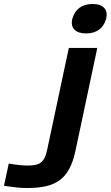

<svg xmlns="http://www.w3.org/2000/svg" viewBox="-196 -741 556 965"><path d="M168 -648 167 -645C157 -599 184 -573 237 -573C292 -573 325 -602 337 -645L338 -648C348 -691 325 -721 269 -721C213 -721 181 -692 168 -648ZM-176 193C-121 200 -100 204 -61 204C82 204 152 163 183 18L293 -500H150L41 12C28 74 6 91 -56 91C-85 91 -111 88 -152 81Z"/></svg>

Font: LT Wave Bold
Style: Italic
Weight: 700
Designer: Daniel Lyons
Version: Version 2.5 (Glyphs App)